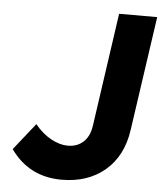

<svg xmlns="http://www.w3.org/2000/svg" viewBox="-51 -745 675 797"><g transform="rotate(5 286.0 -346.5)"><path d="M22 -102.1 110.8 -213.9Q141.6 -176.3 178.2 -156.2Q214.8 -136.2 248 -136.2Q287.6 -136.2 313.2 -159.9Q338.9 -183.6 345.2 -228L413.1 -700.2H571.8L502.9 -224.1Q487.3 -114.7 415.8 -54Q344.2 6.8 234.9 6.8Q99.1 6.8 22 -102.1Z"/></g></svg>

Font: Trueno SemiBold
Style: Italic
Weight: 600
Designer: Julieta Ulanovsky
Foundry: Julieta Ulanovsky
Version: Version 3.001b | FøM Fix